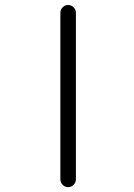

<svg xmlns="http://www.w3.org/2000/svg" viewBox="-20 -774 540 772"><path d="M222.7 -52.7V-722.7Q222.7 -735.4 231.9 -744.6Q241.2 -753.9 253.9 -753.9Q266.6 -753.9 275.9 -744.6Q285.2 -735.4 285.2 -722.7V-52.7Q285.2 -40 275.9 -30.8Q266.6 -21.5 253.9 -21.5Q241.2 -21.5 231.9 -30.8Q222.7 -40 222.7 -52.7Z"/></svg>

Font: Rounded Mgen+ 1mn light
Style: Regular
Weight: 200
Designer: [Source Han Sans]
Ryoko NISHIZUKA  (kana & ideographs); Paul D. Hunt (Latin, Greek & Cyrillic); Wenlong ZHANG  (bopomofo
Version: Version 1.059.20150602